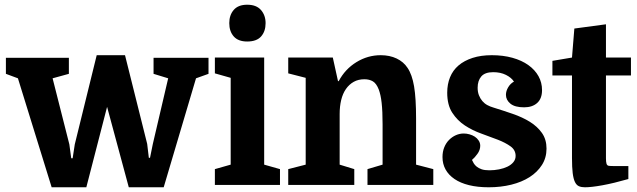

<svg xmlns="http://www.w3.org/2000/svg" viewBox="-20 -784 2700 814"><path d="M274 -172 203 -452 272 -471V-539H5V-471L56 -452L199 10H346L434 -331L526 10H674L811 -452L864 -471V-539H631V-471L693 -452L628 -174L616 -115H611L604 -174L510 -550H390L297 -172L288 -113H282Z M891 -473 958 -454V-86L891 -67V0H1167V-67L1100 -86V-540H891ZM952 -686Q952 -651 971 -629.5Q990 -608 1028 -608Q1068 -608 1087 -629.5Q1106 -651 1106 -686Q1106 -719 1086.5 -741.5Q1067 -764 1028 -764Q990 -764 971 -742Q952 -720 952 -686Z M1276 -454V-86L1202 -67V0H1482V-67L1420 -86V-301Q1420 -333 1426.5 -360Q1433 -387 1446.5 -406.5Q1460 -426 1479.5 -437Q1499 -448 1525 -448Q1546 -448 1561 -439Q1576 -430 1586 -404Q1590 -393 1593 -379.5Q1596 -366 1598 -348Q1600 -330 1601 -307.5Q1602 -285 1602 -257V-86L1538 -67V0H1817V-67L1744 -86V-281Q1744 -368 1735.5 -418Q1727 -468 1708 -496Q1691 -522 1661.5 -536Q1632 -550 1594 -550Q1539 -550 1491 -520.5Q1443 -491 1416 -440H1413L1391 -540H1202V-473Z M2055 -62Q2034 -62 2021.5 -66.5Q2009 -71 2001 -77.5Q1993 -84 1988.5 -91.5Q1984 -99 1981 -106Q1992 -115 2004 -131.5Q2016 -148 2016 -166Q2016 -178 2009.5 -188Q2003 -198 1993 -204.5Q1983 -211 1970.5 -214.5Q1958 -218 1946 -218Q1929 -218 1913 -211Q1897 -204 1884 -191Q1871 -178 1863.5 -159.5Q1856 -141 1856 -118Q1856 -89 1869 -65.5Q1882 -42 1907 -25Q1932 -8 1968.5 1Q2005 10 2052 10Q2103 10 2147.5 -1Q2192 -12 2225 -33Q2258 -54 2277.5 -84.5Q2297 -115 2297 -154Q2297 -193 2277.5 -220.5Q2258 -248 2226.5 -267.5Q2195 -287 2154.5 -301Q2114 -315 2072 -328Q2058 -332 2046 -338.5Q2034 -345 2025 -355.5Q2016 -366 2010.5 -380Q2005 -394 2005 -412Q2005 -442 2020.5 -460Q2036 -478 2071 -478Q2102 -478 2125 -466.5Q2148 -455 2159 -438Q2144 -430 2134.5 -414Q2125 -398 2125 -382Q2125 -360 2144 -344.5Q2163 -329 2202 -329Q2237 -329 2257.5 -347.5Q2278 -366 2278 -402Q2278 -434 2263 -461Q2248 -488 2220 -508Q2192 -528 2152.5 -539Q2113 -550 2065 -550Q2019 -550 1983.5 -538.5Q1948 -527 1924 -506.5Q1900 -486 1888 -456.5Q1876 -427 1876 -391Q1876 -339 1897.5 -306Q1919 -273 1951 -252Q1983 -231 2021 -217.5Q2059 -204 2091 -191.5Q2123 -179 2144.5 -163.5Q2166 -148 2166 -123Q2166 -108 2156.5 -96.5Q2147 -85 2131.5 -77.5Q2116 -70 2096 -66Q2076 -62 2055 -62Z M2322 -526V-464H2405V-114Q2405 -74 2408 -50Q2411 -26 2417.5 -12.5Q2424 1 2434.5 5.5Q2445 10 2460 10Q2487 10 2534 1.5Q2581 -7 2644 -25V-80H2582Q2568 -80 2561 -81Q2554 -82 2551.5 -89.5Q2549 -97 2549 -113Q2549 -129 2549 -159V-464H2655V-540H2549V-681L2415 -663L2405 -540Z"/></svg>

Font: GradeGX
Style: Regular
Weight: 100
Width: 1
Designer: Adam Twardoch
Foundry: Adam Twardoch
Version: Version 2.002; DEVELOPMENT